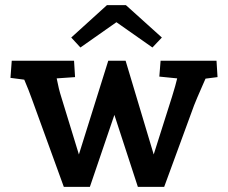

<svg xmlns="http://www.w3.org/2000/svg" viewBox="-20 -732 893 752"><path d="M75 -420 21 -427 26 -494H270L274 -430L202 -425Q210 -383 220 -352L289 -127L404 -494H472L582 -127L654 -354Q668 -399 674 -425L604 -432L609 -494H828L832 -430L785 -424L774 -399Q748 -340 740 -319L623 0H520L428 -282L332 0H230L105 -344Q93 -378 75 -420ZM436 -645 295 -546 259 -585 399 -712H473L614 -585L577 -546Z"/></svg>

Font: Andada Pro
Style: Bold
Weight: 700
Designer: Carolina Giovagnoli
Foundry: Huerta Tipografica
Version: Version 3.005; ttfautohint (v1.8.4)